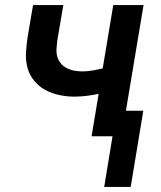

<svg xmlns="http://www.w3.org/2000/svg" viewBox="-20 -540 640 761"><path d="M498 201H393L426 0H343L371 -168Q347 -163 323 -160Q299 -157 275 -157Q244 -157 214 -163.5Q184 -170 158.5 -184Q133 -198 114.5 -221Q96 -244 88.5 -273Q81 -302 83 -333.5Q85 -365 90 -396L111 -520H231L207 -379Q205 -363 204 -346.5Q203 -330 207 -315.5Q211 -301 221 -289Q231 -277 244.5 -270Q258 -263 274 -260Q290 -257 306 -257Q326 -257 346.5 -260.5Q367 -264 387 -269L429 -520H549L479 -101H548Z"/></svg>

Font: Iosevka SS04 Extended
Style: Bold Italic
Weight: 700
Width: 7
Italic angle: -9°
Monospace: yes
Designer: Belleve Invis
Foundry: Belleve Invis
Version: Version 19.0.0; ttfautohint (v1.8.4)